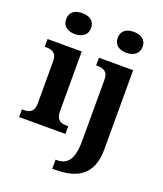

<svg xmlns="http://www.w3.org/2000/svg" viewBox="-177 -885 1053 1239"><g transform="rotate(20 349.0 -265.0)"><path d="M171 -626C218 -626 257 -649 257 -698C257 -749 218 -770 171 -770C123 -770 86 -749 86 -698C86 -649 123 -626 171 -626ZM525 -626C571 -626 611 -649 611 -698C611 -749 571 -770 525 -770C477 -770 440 -749 440 -698C440 -649 477 -626 525 -626ZM17 0H335V-53H323C283 -53 252 -67 252 -124V-536H17V-483H29C68 -483 100 -469 100 -416V-124C100 -67 70 -53 29 -53H17ZM332 240H352C500 240 605 187 605 8V-536H370V-483H373C416 -483 452 -474 452 -417V0C452 136 413 178 339 178H332Z"/></g></svg>

Font: Noto Serif Malayalam
Style: Bold
Weight: 700
Designer: Indian type Foundry, Jelle Bosma, Monotype Design Team
Foundry: Monotype Imaging Inc.
Version: Version 2.104